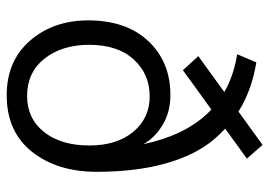

<svg xmlns="http://www.w3.org/2000/svg" viewBox="-140 -680 837 598"><g transform="rotate(90 279.0 -380.5)"><path d="M154.3 -579.1 430.7 -779.3 473.6 -730.5 198.2 -531.2ZM43 -236.3Q43 -354.5 107.4 -423.3Q171.9 -492.2 275.4 -492.2Q330.1 -492.2 370.6 -466.8Q411.1 -441.4 428.7 -407.2Q375 -664.1 148.4 -700.2L173.8 -759.8Q247.1 -748 306.2 -716.3Q365.2 -684.6 413.6 -627.9Q461.9 -571.3 488.3 -478.5Q514.6 -385.7 514.6 -262.7Q514.6 -139.6 452.1 -61Q389.6 17.6 276.4 17.6Q168.9 17.6 106 -55.2Q43 -127.9 43 -236.3ZM119.1 -239.3Q119.1 -154.3 162.1 -100.1Q205.1 -45.9 278.3 -45.9Q348.6 -45.9 390.6 -98.6Q432.6 -151.4 432.6 -240.2Q432.6 -325.2 390.1 -376.5Q347.7 -427.7 279.3 -427.7Q210 -427.7 164.6 -377.9Q119.1 -328.1 119.1 -239.3Z"/></g></svg>

Font: Gothic A1
Style: Regular
Weight: 400
Designer: HanYang I&C Co.,Ltd.
Foundry: HanYang I&C Co.,Ltd.
Version: Version 2.50